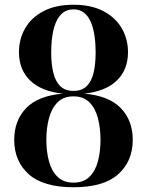

<svg xmlns="http://www.w3.org/2000/svg" viewBox="-20 -780 620 810"><path d="M290 10Q162.5 10 101.2 -45Q40 -100 40 -190Q40 -271.5 90.2 -323.8Q140.5 -376 245 -385Q154.5 -394.5 107.2 -440.2Q60 -486 60 -560Q60 -615 86 -660.5Q112 -706 163.5 -733Q215 -760 290 -760Q365 -760 416.2 -733Q467.5 -706 493.8 -660.5Q520 -615 520 -560Q520 -486 472.8 -440.2Q425.5 -394.5 335 -385Q439.5 -376 489.8 -323.8Q540 -271.5 540 -190Q540 -100 478.8 -45Q417.5 10 290 10ZM290 -9.5Q332 -9.5 357 -33.8Q382 -58 393 -99Q404 -140 404 -190Q404 -240 393 -281.8Q382 -323.5 357 -348.5Q332 -373.5 290 -373.5Q248 -373.5 223 -348.5Q198 -323.5 186.8 -281.8Q175.5 -240 175.5 -190Q175.5 -140 186.8 -99Q198 -58 223 -33.8Q248 -9.5 290 -9.5ZM290 -396.5Q325.5 -396.5 346 -416.8Q366.5 -437 375 -473.8Q383.5 -510.5 383.5 -560Q383.5 -596 378.8 -628.5Q374 -661 363.5 -686.2Q353 -711.5 334.8 -726Q316.5 -740.5 290 -740.5Q263 -740.5 245 -726Q227 -711.5 216.2 -686.2Q205.5 -661 200.8 -628.5Q196 -596 196 -560Q196 -510.5 204.8 -473.8Q213.5 -437 234 -416.8Q254.5 -396.5 290 -396.5Z"/></svg>

Font: Bodoni Moda 11pt SemiBold
Style: Regular
Weight: 600
Designer: Owen Earl
Foundry: indestructible type
Version: Version 2.004